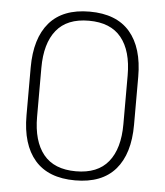

<svg xmlns="http://www.w3.org/2000/svg" viewBox="-49 -693 642 747"><g transform="rotate(5 271.5 -319.5)"><path d="M271.5 10Q167 10 114.2 -51Q61.5 -112 61.5 -225.5V-412.5Q61.5 -526.5 114.2 -587.8Q167 -649 271.5 -649Q376 -649 428.8 -587.8Q481.5 -526.5 481.5 -412.5V-225.5Q481.5 -112 428.8 -51Q376 10 271.5 10ZM271.5 -25.5Q356.5 -25.5 398.2 -77Q440 -128.5 440 -224V-414.5Q440 -510.5 398.2 -562Q356.5 -613.5 271.5 -613.5Q186.5 -613.5 144.8 -562Q103 -510.5 103 -414.5V-224Q103 -128.5 144.8 -77Q186.5 -25.5 271.5 -25.5Z"/></g></svg>

Font: Anek Telugu ExtraLight
Style: Regular
Weight: 250
Version: Version 1.003